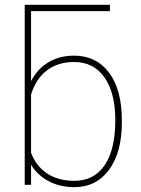

<svg xmlns="http://www.w3.org/2000/svg" viewBox="-20 -770 587 800"><path d="M438 -750V-723.6H109.4V-432.1Q137.2 -484.4 182.9 -511.2Q228.5 -538.1 288.6 -538.1Q381.3 -538.1 434.6 -467Q487.8 -396 487.8 -267.6V-259.3Q487.8 -135.7 434.6 -63Q381.3 9.8 289.6 9.8Q230 9.8 183.1 -14.9Q136.2 -39.6 109.4 -83.5V0H83V-750ZM460.4 -269.5Q460.4 -383.3 415.3 -447.5Q370.1 -511.7 289.1 -511.7Q222.7 -511.7 176.5 -477.5Q130.4 -443.4 109.4 -376V-133.8Q130.4 -77.6 176.5 -47.1Q222.7 -16.6 290 -16.6Q371.6 -16.6 416 -81.5Q460.4 -146.5 460.4 -269.5Z"/></svg>

Font: Roboto Thin
Style: Regular
Weight: 250
Designer: Google
Version: Version 2.134; 2016